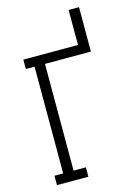

<svg xmlns="http://www.w3.org/2000/svg" viewBox="-138 -1013 775 1086"><g transform="rotate(-15 250.0 -470.0)"><path d="M56 0V-55H107V-680H56V-735H376V-940H437V-680H168V-55H240V0Z"/></g></svg>

Font: Iosevka Slab Light
Style: Regular
Weight: 300
Monospace: yes
Designer: Belleve Invis
Foundry: Belleve Invis
Version: Version 11.1.0; ttfautohint (v1.8.3)